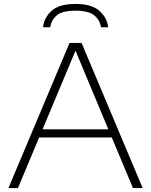

<svg xmlns="http://www.w3.org/2000/svg" viewBox="-20 -959 770 979"><path d="M23 0 334.5 -740H396L707.5 0H658L550 -258H179.5L71.5 0ZM197 -299.5H532.5L365 -700.5ZM199.5 -820Q205 -870 244 -904.5Q283 -939 364.5 -939Q446.5 -939 486.2 -904.2Q526 -869.5 531.5 -820H495Q489 -857.5 460.2 -881Q431.5 -904.5 364.5 -904.5Q297.5 -904.5 269.8 -881Q242 -857.5 236 -820Z"/></svg>

Font: Encode Sans Exp XLt
Style: Regular
Weight: 200
Width: 7
Designer: Multiple Designers
Foundry: Impallari Type
Version: Version 3.002; ttfautohint (v1.8.3) -l 8 -r 50 -G 200 -x 14 